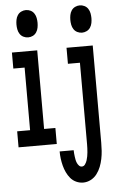

<svg xmlns="http://www.w3.org/2000/svg" viewBox="-63 -787 626 1051"><g transform="rotate(-5 250.0 -261.0)"><path d="M120 -595Q107 -595 94.5 -601Q82 -607 74.5 -618.5Q67 -630 64.5 -643.5Q62 -657 62 -670Q62 -683 64.5 -696.5Q67 -710 74.5 -721.5Q82 -733 94.5 -739Q107 -745 120 -745Q134 -745 146 -739Q158 -733 165.5 -721.5Q173 -710 175.5 -696.5Q178 -683 178 -670Q178 -657 175.5 -643.5Q173 -630 165.5 -618.5Q158 -607 146 -601Q134 -595 120 -595ZM15 0V-88H86V-432H24V-520H163V-88H225V0ZM416 -595Q403 -595 390.5 -601Q378 -607 370.5 -618.5Q363 -630 360.5 -643.5Q358 -657 358 -670Q358 -683 360.5 -696.5Q363 -710 370.5 -721.5Q378 -733 390.5 -739Q403 -745 416 -745Q429 -745 441.5 -739Q454 -733 461.5 -721.5Q469 -710 471.5 -696.5Q474 -683 474 -670Q474 -657 471.5 -643.5Q469 -630 461.5 -618.5Q454 -607 441.5 -601Q429 -595 416 -595ZM351 223Q331 223 312.5 214.5Q294 206 281.5 191Q269 176 260.5 158Q252 140 247 120.5Q242 101 239.5 81.5Q237 62 237 42H314Q314 51 315 60Q316 69 317 78Q318 87 320 96Q322 105 325.5 113Q329 121 335.5 128Q342 135 351 135Q362 135 369 125Q376 115 379.5 104Q383 93 385 82Q387 71 388 60Q389 49 389.5 37.5Q390 26 390 15V-432H324V-520H468V15Q468 37 466.5 59Q465 81 460.5 103Q456 125 448 145.5Q440 166 426.5 184Q413 202 393 212.5Q373 223 351 223Z"/></g></svg>

Font: Zed Mono Semibold
Style: Regular
Weight: 600
Monospace: yes
Designer: Belleve Invis
Foundry: Belleve Invis
Version: Version 1.0.0; ttfautohint (v1.8.4)